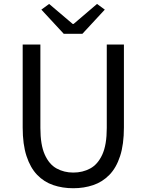

<svg xmlns="http://www.w3.org/2000/svg" viewBox="-20 -965 761 998"><path d="M360.8 13.4Q304.7 13.4 256.8 -2.9Q208.8 -19.2 173.2 -56.1Q137.7 -93 117.8 -153.8Q97.9 -214.5 97.9 -302.4V-733.4H189.9V-299.9Q189.9 -212.2 212.7 -161.4Q235.5 -110.5 274.3 -89.3Q313.1 -68 360.8 -68Q409.8 -68 449 -89.3Q488.3 -110.5 511.7 -161.4Q535 -212.2 535 -299.9V-733.4H624.1V-302.4Q624.1 -214.5 604.3 -153.8Q584.6 -93 548.6 -56.1Q512.7 -19.2 464.6 -2.9Q416.5 13.4 360.8 13.4ZM311.4 -789.2 195 -915 235.4 -944.5 357.7 -840.7H362.7L484.3 -944.5L524.7 -915L408.2 -789.2Z"/></svg>

Font: Noto Sans HK Thin
Style: Regular
Weight: 100
Designer: Ryoko NISHIZUKA 西塚涼子 (kana, bopomofo & ideographs); Paul D. Hunt (Latin, Greek & Cyrillic); Sandoll Communications 산돌커뮤니
Foundry: Adobe
Version: Version 2.004-H2;hotconv 1.0.118;makeotfexe 2.5.65603